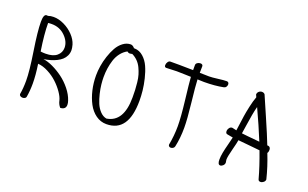

<svg xmlns="http://www.w3.org/2000/svg" viewBox="-86 -1158 2569 1601"><g transform="rotate(20 1198.0 -357.5)"><path d="M100.1 -617.2Q100.1 -684.1 127 -684.1Q134.3 -684.1 139.2 -683.1Q159.2 -690.9 187 -690.9Q232.9 -690.9 281 -668Q329.1 -645 365 -607.2Q400.9 -569.3 413.1 -527.8Q420.9 -499 420.9 -481Q420.9 -454.1 410.2 -431.6Q399.4 -409.2 381.8 -393.3Q364.3 -377.4 338.9 -364.7Q313.5 -352.1 286.1 -344.2Q258.8 -336.4 227.1 -331.1Q265.1 -326.7 312.3 -304.7Q359.4 -282.7 403.8 -250Q448.2 -217.3 485.4 -171.1Q522.5 -125 538.1 -77.1Q544.9 -58.6 544.9 -41Q544.9 0.5 497.1 2.9Q476.1 -20.5 469.2 -54.2Q461.4 -84.5 435.1 -122.3Q408.7 -160.2 372.3 -194.1Q335.9 -228 288.8 -252.4Q241.7 -276.9 198.2 -279.8Q212.9 -183.1 212.9 -107.9Q212.9 -45.9 203.1 11.2Q201.7 20.5 192.6 25.6Q183.6 30.8 172.9 30.8Q160.6 30.8 151.9 24.9Q143.1 19 143.1 8.8Q152.8 -44.9 152.8 -112.8Q152.8 -195.8 126.5 -365Q100.1 -534.2 100.1 -617.2ZM160.2 -627.9Q160.2 -529.8 183.1 -382.8Q205.6 -379.9 227.1 -379.9Q293 -379.9 326.4 -408.4Q359.9 -437 359.9 -480Q359.9 -535.2 311.5 -582.5Q263.2 -629.9 191.9 -629.9Q171.4 -629.9 160.2 -627.9Z M685.1 -355Q685.1 -393.1 691.9 -437.3Q698.7 -481.4 713.9 -527.6Q729 -573.7 750 -611.1Q771 -648.4 802.5 -672.1Q834 -695.8 870.1 -695.8Q878.9 -695.8 888.9 -689.7Q898.9 -683.6 904.8 -674.8H912.1Q954.6 -673.3 988.5 -643.1Q1022.5 -612.8 1042.2 -568.8Q1062 -524.9 1075.2 -469.7Q1088.4 -414.6 1093.3 -367.4Q1098.1 -320.3 1098.1 -278.8Q1098.1 -1 903.8 -1Q852.5 -1 810.3 -31.2Q768.1 -61.5 741.2 -111.8Q714.4 -162.1 699.7 -224.9Q685.1 -287.6 685.1 -355ZM908.2 -625Q905.8 -625 898.2 -623Q890.6 -621.1 885.7 -621.1Q874 -621.1 862.8 -630.9Q830.1 -613.3 806.9 -583Q783.7 -552.7 771.7 -514.9Q759.8 -477.1 754.4 -439.9Q749 -402.8 749 -361.8Q749 -333 752.7 -297.6Q756.3 -262.2 766.6 -219Q776.9 -175.8 791.7 -140.1Q806.6 -104.5 832 -77.6Q857.4 -50.8 889.2 -44.9Q1034.2 -67.4 1034.2 -284.2Q1034.2 -322.8 1033 -351.1Q1031.7 -379.4 1027.8 -416.5Q1023.9 -453.6 1015.4 -481.9Q1006.8 -510.3 993.4 -538.6Q980 -566.9 958.5 -588.9Q937 -610.8 908.2 -625Z M1430.7 -671.9V-716.8Q1430.7 -729.5 1442.9 -737.8Q1455.1 -746.1 1469.7 -746.1Q1479.5 -746.1 1485.6 -741.5Q1491.7 -736.8 1491.7 -728Q1490.7 -708 1490.7 -669.9Q1544.4 -668 1573.7 -668Q1599.6 -668 1650.4 -674.6Q1701.2 -681.2 1726.6 -681.2Q1736.3 -681.2 1741.5 -675Q1746.6 -668.9 1746.6 -659.2Q1746.6 -647.5 1739.7 -637.2Q1732.9 -627 1720.7 -625Q1645 -609.9 1548.8 -609.9Q1539.1 -609.9 1519.8 -610.8Q1500.5 -611.8 1491.7 -611.8Q1494.1 -551.8 1510 -411.4Q1525.9 -271 1525.9 -194.8Q1525.9 -103.5 1508.8 -24.9Q1506.8 -13.7 1497.1 -6.8Q1487.3 0 1475.6 0Q1466.8 0 1460.7 -5.4Q1454.6 -10.7 1454.6 -20Q1470.7 -105 1470.7 -188Q1470.7 -267.6 1453.4 -414.1Q1436 -560.5 1432.6 -612.8Q1422.4 -612.8 1377 -614.5Q1331.5 -616.2 1306.6 -616.2Q1273.4 -616.2 1213.9 -612.8Q1197.8 -612.8 1197.8 -631.8Q1197.8 -646.5 1207 -660.2Q1216.3 -673.8 1228.5 -673.8H1306.6Q1386.7 -673.8 1430.7 -671.9Z M1933.6 -256.8 1882.8 -266.1Q1866.7 -268.6 1866.7 -289.1Q1866.7 -304.7 1876.7 -318.4Q1886.7 -332 1902.8 -332L1941.4 -323.2L1943.4 -337.9Q1954.6 -421.4 1959.7 -456.1Q1964.8 -490.7 1976.6 -544.9Q1988.3 -599.1 2003.4 -639.2L1993.7 -660.2Q1993.7 -676.3 2005.6 -687.3Q2017.6 -698.2 2032.7 -698.2Q2050.3 -698.2 2059.6 -686Q2070.8 -659.2 2133.8 -515.4Q2196.8 -371.6 2226.6 -293.9Q2230.5 -293 2237.8 -293Q2256.8 -287.6 2256.8 -263.2Q2256.8 -244.6 2248.5 -234.9Q2291.5 -126.5 2316.4 -23.9Q2316.4 -9.3 2303.5 1.5Q2290.5 12.2 2276.4 12.2Q2259.3 12.2 2255.4 -2.9Q2227.5 -106 2179.7 -232.9Q2143.6 -237.3 2077.4 -243.2Q2011.2 -249 1985.8 -252Q1982.9 -229.5 1964.8 -160.6Q1946.8 -91.8 1946.8 -65.9Q1946.8 -61.5 1948.7 -53.2Q1950.7 -44.9 1950.7 -40Q1950.7 -25.4 1939 -13.7Q1927.2 -2 1914.6 -2Q1891.6 -2 1891.6 -45.9Q1891.6 -74.7 1898.4 -109.9Q1905.3 -145 1917.2 -189.9Q1929.2 -234.9 1933.6 -256.8ZM2037.6 -564.9Q2027.8 -528.3 2020.5 -486.6Q2013.2 -444.8 2005.6 -393.6Q1998 -342.3 1993.7 -315.9Q2019.5 -312 2153.8 -299.8Q2101.6 -427.7 2037.6 -564.9Z"/></g></svg>

Font: Zhizn
Style: Regular
Weight: 400
Designer: Peter Zharnov
Foundry: Peter Zharnov
Version: Version 1.000